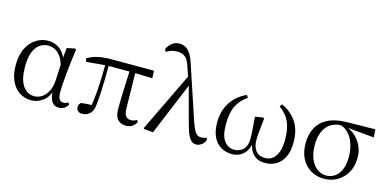

<svg xmlns="http://www.w3.org/2000/svg" viewBox="-75 -1239 3425 1689"><g transform="rotate(15 1637.5 -395.0)"><path d="M256.8 14.4Q196.7 14.4 148.8 -16.7Q100.9 -47.8 73.7 -107.2Q46.5 -166.5 46.5 -250.6Q46.5 -344.2 78.6 -406.4Q110.6 -468.5 161.3 -499.6Q212.1 -530.6 268.2 -530.6Q335.2 -530.6 383.5 -489.4Q431.8 -448.1 451.7 -358.5H459.3L437.5 -312.6Q425.5 -379.3 401.1 -418.1Q376.6 -456.9 345.2 -473.4Q313.8 -490 279.7 -490Q239.8 -490 205.5 -467Q171.2 -444 150.2 -392.9Q129.2 -341.7 129.2 -257.8Q129.2 -144.9 168.3 -86Q207.4 -27.2 275.4 -27.2Q307.3 -27.2 339 -46.2Q370.8 -65.2 394.1 -106.4Q417.3 -147.6 421.1 -212.9L430.4 -403.1L441 -510.5L513.8 -525.8L523.8 -518.4Q516.4 -466.9 509.8 -410.4Q503.2 -353.9 497.7 -299.8Q492.2 -245.7 489.2 -200.8Q486.2 -155.9 486.2 -126.6Q486.2 -76.9 499.2 -57.8Q512.2 -38.7 536.6 -38.7Q550.4 -38.7 560.2 -42.6Q570 -46.5 579.5 -52L590.8 -34.9Q578.5 -13.4 557.2 0.6Q535.9 14.6 508.4 14.6Q466 14.6 444.4 -17.4Q422.8 -49.4 418.1 -127.8L430.9 -128.2Q406.3 -50.9 357.8 -18.3Q309.4 14.4 256.8 14.4Z M720 12.8Q695.1 12.8 681.3 -0.4Q667.4 -13.7 667.4 -34.1Q667.4 -49.2 672.9 -59.2Q678.4 -69.2 689.1 -76.7Q713.6 -80.1 741.7 -81.8Q769.7 -83.5 803 -83.6L779.1 -56.8Q791.7 -131.3 797.2 -204.1Q802.7 -276.8 804.9 -346.5Q807.1 -416.2 807.6 -482H838.2Q838.2 -419.6 837.2 -354.8Q836.2 -290 833.4 -226Q830.6 -162 824.2 -101.6Q820 -44.2 792.2 -15.7Q764.4 12.8 720 12.8ZM636.8 -437.7 629.8 -468.5Q674.4 -494.2 725.7 -505.6Q777 -517 848.1 -517H1234.3L1237.1 -448.9L1049.6 -454H823.8ZM1120 14.6Q1072.2 14.6 1044.3 -14.8Q1016.5 -44.3 1016.5 -114.1Q1016.5 -163.3 1018.4 -222.9Q1020.4 -282.5 1023.3 -348.6Q1026.2 -414.7 1028.6 -482H1080L1086 -131.8Q1088 -81.3 1104 -62.8Q1120.1 -44.2 1147.9 -44.2Q1166.9 -44.2 1179.4 -48.5Q1191.9 -52.8 1204.3 -59.8L1212.9 -42.5Q1198.7 -15 1175.5 -0.2Q1152.4 14.6 1120 14.6Z M1282.7 1 1278.3 -6.2 1544.2 -558.1 1571.4 -486.1 1366.1 8.4ZM1759.2 14.6Q1739.9 14.6 1721.5 2.7Q1703.1 -9.3 1686.1 -42.8Q1669 -76.4 1651.9 -141L1560.2 -483.6L1557.4 -486.2L1507 -632.1Q1488.2 -692 1459.9 -712.4Q1431.5 -732.9 1388 -732.9Q1358.6 -732.9 1335 -724.4Q1311.5 -716 1290.8 -703.2L1279.3 -725.9Q1296.7 -762.8 1325.1 -784.1Q1353.4 -805.5 1391.6 -805.5Q1438.9 -805.5 1471.9 -772.5Q1504.8 -739.6 1528.9 -664.1L1692 -175Q1708 -127.8 1721.6 -102.3Q1735.2 -76.9 1750.4 -67Q1765.6 -57.1 1783.9 -57.1Q1793.5 -57.1 1807.6 -59.5Q1821.7 -61.9 1834.1 -67.4L1841.7 -49.1Q1832 -21.5 1808.5 -3.4Q1785 14.6 1759.2 14.6Z M2084.1 14.6Q2028.7 14.6 1984.2 -11.7Q1939.7 -38.1 1914.2 -90.4Q1888.7 -142.6 1888.7 -221.4Q1888.7 -297.1 1912.9 -355.6Q1937.2 -414.1 1980.3 -456.1Q2023.4 -498.1 2079.1 -522.4L2094 -500Q2030.1 -457.5 1998.7 -394.3Q1967.3 -331.2 1967.3 -226.6Q1967.3 -121.3 2003.3 -74.5Q2039.3 -27.8 2095.2 -27.8Q2143.9 -27.8 2176.6 -60.4Q2209.3 -93 2209.3 -157.3Q2209.3 -203.8 2205.1 -249Q2200.9 -294.1 2196.9 -356.2L2270.2 -367.9L2278.8 -361.9Q2276.4 -324.8 2272 -289.5Q2267.7 -254.2 2264.9 -222.8Q2262 -191.4 2262 -164.1Q2262 -97.7 2291.2 -62.8Q2320.3 -27.8 2377.1 -27.8Q2412.5 -27.8 2441.4 -48.2Q2470.3 -68.5 2487.9 -113.1Q2505.6 -157.6 2505.6 -229.5Q2505.6 -328.9 2475.9 -392.3Q2446.3 -455.6 2384 -498.6L2398.9 -522.6Q2483.7 -485.3 2533.7 -411.9Q2583.8 -338.4 2583.8 -226.7Q2583.8 -142.9 2557.4 -89.7Q2531 -36.5 2486 -10.9Q2441.1 14.6 2386 14.6Q2318.7 14.6 2278.8 -25.9Q2239 -66.5 2228.7 -149.5H2241Q2237.9 -97.3 2216.7 -60.4Q2195.5 -23.6 2161.6 -4.5Q2127.8 14.6 2084.1 14.6Z M2923 14.6Q2856.2 14.6 2802.5 -16.8Q2748.8 -48.2 2718.1 -106.9Q2687.5 -165.5 2687.5 -245.6Q2687.5 -328.5 2720 -389.2Q2752.6 -450 2820.2 -483.8Q2887.9 -517.6 2991.8 -519L3249.1 -522.7L3253.8 -450L2987.1 -475.1L2970.2 -481Q2867.5 -480.5 2818.4 -419.1Q2769.4 -357.7 2769.4 -254.5Q2769.4 -179.9 2791.6 -126.9Q2813.9 -73.9 2851.2 -46.1Q2888.6 -18.2 2934.4 -18.2Q3001.4 -18.2 3044 -72.6Q3086.6 -127 3086.6 -227.7Q3086.6 -274.5 3076 -318.2Q3065.4 -361.8 3045.1 -397.3Q3024.7 -432.7 2994 -455.4Q2963.4 -478.1 2922.6 -483L2936 -492Q2983.9 -487.6 3025.2 -466.6Q3066.5 -445.6 3097.2 -411.9Q3127.9 -378.2 3145.3 -334.6Q3162.7 -291.1 3162.7 -240.9Q3162.7 -162.3 3129.7 -104.9Q3096.8 -47.5 3042.5 -16.4Q2988.2 14.6 2923 14.6Z"/></g></svg>

Font: Noto Serif KR
Style: Regular
Weight: 200
Designer: Ryoko NISHIZUKA 西塚涼子 (kana & ideographs); Frank Grießhammer (Latin, Greek & Cyrillic); Wenlong ZHANG 张文龙 (bopomofo); San
Foundry: Adobe
Version: Version 2.001;hotconv 1.1.0;makeotfexe 2.6.0